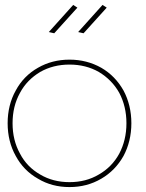

<svg xmlns="http://www.w3.org/2000/svg" viewBox="-20 -759 594 779"><path d="M391 -484C352 -506 309 -517 262 -517C215 -517 172 -506 134 -484C95 -462 65 -431 44 -392C22 -353 11 -308 11 -259C11 -210 22 -165 44 -126C65 -87 95 -56 134 -34C172 -11 215 0 262 0C309 0 352 -11 391 -34C429 -56 459 -87 481 -126C502 -165 513 -210 513 -259C513 -308 502 -353 481 -392C459 -431 429 -462 391 -484ZM143 -467C178 -487 218 -497 262 -497C306 -497 346 -487 381 -467C416 -446 444 -418 464 -382C483 -346 493 -305 493 -259C493 -213 483 -172 464 -136C444 -99 416 -71 381 -51C346 -30 306 -20 262 -20C218 -20 178 -30 143 -51C108 -71 80 -99 61 -136C41 -172 31 -213 31 -259C31 -305 41 -346 61 -382C80 -418 108 -446 143 -467ZM277 -739 178 -629 200 -624 294 -728ZM396 -739 297 -629 319 -624 413 -728Z"/></svg>

Font: Argentum Sans Thin
Style: Regular
Weight: 250
Designer: Julieta Ulanovsky
Foundry: Julieta Ulanovsky
Version: Version 5.001;February 15, 2019;FontCreator 11.5.0.2425 64-b